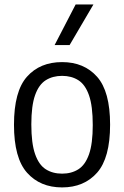

<svg xmlns="http://www.w3.org/2000/svg" viewBox="-20 -828 554 858"><path d="M257.5 9.5Q159.5 9.5 101 -56Q42.5 -121.5 42.5 -270.5Q42.5 -420 100.5 -485.2Q158.5 -550.5 257.5 -550.5Q355.5 -550.5 413.8 -485Q472 -419.5 472 -271Q472 -122 413.8 -56.2Q355.5 9.5 257.5 9.5ZM257.5 -52Q299.5 -52 330.2 -71.5Q361 -91 377.8 -138.5Q394.5 -186 394.5 -269Q394.5 -354 377.8 -402Q361 -450 330.2 -469.5Q299.5 -489 257.5 -489Q215.5 -489 184.5 -469.5Q153.5 -450 136.8 -402.8Q120 -355.5 120 -272Q120 -187.5 136.8 -139.5Q153.5 -91.5 184.2 -71.8Q215 -52 257.5 -52ZM224 -626.5 318 -808H397.5L291 -626.5Z"/></svg>

Font: Encode Sans Semi Condensed
Style: Regular
Weight: 400
Width: 4
Designer: Multiple Designers
Foundry: Impallari Type
Version: Version 3.000; ttfautohint (v1.8.3) -l 8 -r 50 -G 200 -x 14 